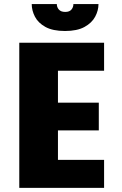

<svg xmlns="http://www.w3.org/2000/svg" viewBox="-20 -906 590 926"><path d="M73 0V-700H482V-565H259.5V-411H456.5V-277H259.5V-135H482V0ZM293.5 -756.5Q234.5 -756.5 199.2 -776Q164 -795.5 148.5 -825.5Q133 -855.5 133 -886.5H254Q254 -871 264 -859.8Q274 -848.5 294.5 -848.5Q315 -848.5 324.5 -859.8Q334 -871 334 -886.5H455Q455 -855.5 439 -825.5Q423 -795.5 387.5 -776Q352 -756.5 293.5 -756.5Z"/></svg>

Font: Trispace SemiCondensed ExtraBold
Style: Regular
Weight: 800
Width: 4
Designer: Tyler Finck
Foundry: Etcetera Type Company
Version: Version 1.210; ttfautohint (v1.8.3)